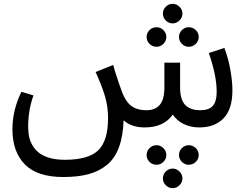

<svg xmlns="http://www.w3.org/2000/svg" viewBox="-20 -665 1288 1002"><path d="M830.1 -594.2Q830.1 -614.7 845.2 -629.9Q860.4 -645 880.9 -645Q901.4 -645 916.7 -629.9Q932.1 -614.7 932.1 -594.2Q932.1 -573.7 916.7 -558.3Q901.4 -543 880.9 -543Q860.4 -543 845.2 -558.1Q830.1 -573.2 830.1 -594.2ZM796.9 -420.9Q775.4 -420.9 760.3 -436Q745.1 -451.2 745.1 -472.2Q745.1 -493.2 760.3 -508.1Q775.4 -522.9 796.9 -522.9Q817.4 -522.9 832.8 -507.8Q848.1 -492.7 848.1 -472.2Q848.1 -451.7 832.8 -436.3Q817.4 -420.9 796.9 -420.9ZM914.1 -472.2Q914.1 -492.7 929.2 -507.8Q944.3 -522.9 964.8 -522.9Q986.3 -522.9 1001.7 -508.1Q1017.1 -493.2 1017.1 -472.2Q1017.1 -451.2 1001.7 -436Q986.3 -420.9 964.8 -420.9Q944.3 -420.9 929.2 -436Q914.1 -451.2 914.1 -472.2ZM1150.9 -415Q1172.4 -358.4 1182.6 -298.3Q1192.9 -238.3 1192.9 -193.8Q1192.9 -95.2 1146.7 -47.6Q1100.6 0 1020 0Q976.1 0 939.7 -17.3Q903.3 -34.7 881.8 -66.9Q834 0 735.8 0Q666 0 625 -37.1Q622.1 45.9 600.8 103.5Q579.6 161.1 538.6 195.1Q497.6 229 442.1 243.9Q386.7 258.8 310.1 258.8Q174.3 258.8 109.6 192.9Q44.9 127 44.9 9.8Q44.9 -90.3 91.8 -186L154.8 -167Q127 -91.8 127 -2.9Q127 26.9 132.8 52Q138.7 77.1 152.8 99.1Q167 121.1 188.5 136.2Q210 151.4 242.9 160.2Q275.9 168.9 317.9 168.9Q441.4 168.9 492.7 119.4Q543.9 69.8 543.9 -48.8Q543.9 -106 529.1 -158.7Q514.2 -211.4 479 -289.1L570.8 -326.2Q574.7 -310.1 580.3 -292Q585.9 -273.9 593.8 -251.2Q601.6 -228.5 605 -217.8Q628.9 -142.6 660.2 -116.2Q691.4 -89.8 744.1 -89.8Q790.5 -89.8 814.2 -118.2Q837.9 -146.5 837.9 -208V-337.9H919.9V-209Q919.9 -145 946.5 -117.4Q973.1 -89.8 1025.9 -89.8Q1070.3 -89.8 1090.6 -112.5Q1110.8 -135.3 1110.8 -186Q1110.8 -270.5 1069.8 -388.2ZM796.9 194.8Q775.4 194.8 760.3 179.9Q745.1 165 745.1 144Q745.1 123 760.3 107.9Q775.4 92.8 796.9 92.8Q817.4 92.8 832.8 108.2Q848.1 123.5 848.1 144Q848.1 164.6 832.8 179.7Q817.4 194.8 796.9 194.8ZM964.8 92.8Q986.3 92.8 1001.7 107.9Q1017.1 123 1017.1 144Q1017.1 165 1001.7 179.9Q986.3 194.8 964.8 194.8Q944.3 194.8 929.2 179.7Q914.1 164.6 914.1 144Q914.1 123 929.2 107.9Q944.3 92.8 964.8 92.8ZM830.1 266.1Q830.1 245.1 845.2 230Q860.4 214.8 880.9 214.8Q901.4 214.8 916.7 230.2Q932.1 245.6 932.1 266.1Q932.1 286.6 916.7 301.8Q901.4 316.9 880.9 316.9Q860.4 316.9 845.2 301.8Q830.1 286.6 830.1 266.1Z"/></svg>

Font: FiraGO
Style: Regular
Weight: 400
Designer: bBox Type
Foundry: bBox Type GmbH
Version: Version 1.001;PS 001.001;hotconv 1.0.88;makeotf.lib2.5.64775